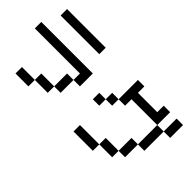

<svg xmlns="http://www.w3.org/2000/svg" viewBox="-54 -1504 2107 2107"><g transform="rotate(45 1000.0 -450.0)"><path d="M0 -500V-600H800V-400H700V-500ZM100 -800V-900H700V-800ZM200 0V-100H400V0ZM400 -100V-200H600V-100ZM600 -200V-400H700V-200Z M1000 -400V-500H1100V-400ZM1900 -700H1800V-900H1900ZM1200 -500H1100V-600H1200ZM1200 -600V-900H1300V-800H1600V-900H1700V-700H1300V-600ZM1400 -100V-200H1600V-100ZM1400 0H1100V-100H1400ZM1600 -200V-400H1700V-200ZM1800 -400H1700V-700H1800Z"/></g></svg>

Font: GalmuriMono9 Regular
Style: Regular
Weight: 400
Designer: Lee Minseo (quiple)
Version: Version 2.399;hotconv 1.1.1;makeotfexe 2.6.0 DEVELOPMENT